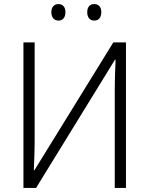

<svg xmlns="http://www.w3.org/2000/svg" viewBox="-20 -922 731 942"><path d="M95 -714H150V-229Q150 -210 149.5 -190.5Q149 -171 148.5 -152Q148 -133 147 -116.5Q146 -100 146 -87H149L536 -714H598V0H543V-478Q543 -499 543.5 -521Q544 -543 544.5 -563Q545 -583 546 -600Q547 -617 547 -629H544L157 0H95ZM232 -862Q232 -881 241.5 -891.5Q251 -902 267 -902Q283 -902 292 -891.5Q301 -881 301 -862Q301 -843 292 -832Q283 -821 267 -821Q251 -821 241.5 -832Q232 -843 232 -862ZM408 -862Q408 -881 417 -891.5Q426 -902 442 -902Q459 -902 468 -891.5Q477 -881 477 -862Q477 -843 468 -832Q459 -821 442 -821Q426 -821 417 -832Q408 -843 408 -862Z"/></svg>

Font: Noto Sans Display Light
Style: Regular
Weight: 300
Designer: Monotype Design Team
Foundry: Monotype Imaging Inc.
Version: Version 2.003